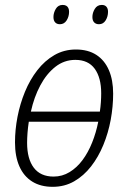

<svg xmlns="http://www.w3.org/2000/svg" viewBox="-20 -738 512 768"><path d="M190.9 9.3Q142.6 9.3 108.9 -11.7Q75.2 -32.7 57.6 -72.5Q40 -112.3 40 -168.5Q40 -218.8 50 -270.8Q60.1 -322.8 79.8 -370.8Q99.6 -418.9 129.2 -457Q158.7 -495.1 197.5 -517.6Q236.3 -540 283.7 -540Q332 -540 365.2 -518.6Q398.4 -497.1 415.5 -457.5Q432.6 -418 432.6 -363.3Q432.6 -312 422.9 -259Q413.1 -206.1 393.3 -158Q373.5 -109.9 344.2 -72.3Q314.9 -34.7 276.6 -12.7Q238.3 9.3 190.9 9.3ZM194.3 -31.7Q229 -31.7 258.3 -49.6Q287.6 -67.4 310.1 -97.7Q332.5 -127.9 348.4 -167.5Q364.3 -207 373 -251H95.2Q91.8 -228.5 90.1 -206.8Q88.4 -185.1 88.4 -167Q88.4 -102.5 115.2 -67.1Q142.1 -31.7 194.3 -31.7ZM103.5 -291.5H379.4Q382.3 -310.5 383.5 -329.1Q384.8 -347.7 384.8 -364.7Q384.8 -427.2 358.9 -462.9Q333 -498.5 281.2 -498.5Q236.8 -498.5 201.4 -470.7Q166 -442.9 141.1 -396.2Q116.2 -349.6 103.5 -291.5ZM376 -641.1Q363.8 -641.1 356.7 -648.4Q349.6 -655.8 349.6 -669.9Q349.6 -686.5 359.1 -702.4Q368.7 -718.3 387.2 -718.3Q399.4 -718.3 405.8 -710.9Q412.1 -703.6 412.1 -690.9Q412.1 -671.9 402.6 -656.5Q393.1 -641.1 376 -641.1ZM219.7 -641.1Q207.5 -641.1 200.7 -648.4Q193.8 -655.8 193.8 -669.9Q193.8 -686.5 203.1 -702.4Q212.4 -718.3 230.5 -718.3Q239.3 -718.3 244.9 -715.1Q250.5 -711.9 253.4 -705.8Q256.3 -699.7 256.3 -690.9Q256.3 -671.9 246.6 -656.5Q236.8 -641.1 219.7 -641.1Z"/></svg>

Font: Open Sans SemiCondensed Light
Style: Italic
Weight: 300
Width: 4
Italic angle: -12°
Designer: Monotype Design Team
Foundry: Monotype Imaging Inc.
Version: Version 3.000